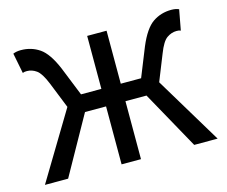

<svg xmlns="http://www.w3.org/2000/svg" viewBox="-84 -670 927 784"><g transform="rotate(-15 380.0 -278.5)"><path d="M15 0 186 -284 142 -394Q123 -441 104 -454.5Q85 -468 64 -468Q58 -468 54.5 -467.5Q51 -467 46 -465L29 -551Q43 -557 62 -557Q106 -557 140.5 -533.5Q175 -510 204 -441L253 -319H339V-543H421V-319H507L556 -441Q585 -510 619.5 -533.5Q654 -557 698 -557Q717 -557 730 -551L714 -465Q709 -467 705.5 -467.5Q702 -468 696 -468Q675 -468 655.5 -454.5Q636 -441 618 -394L574 -284L745 0H646L510 -245H421V0H339V-245H250L113 0Z"/></g></svg>

Font: Noto Sans KR
Style: Regular
Weight: 400
Designer: Ryoko NISHIZUKA  (kana, bopomofo & ideographs); Paul D. Hunt (Latin, Greek & Cyrillic); Sandoll Communications , Soo-you
Foundry: Adobe
Version: Version 2.004-H2;hotconv 1.0.118;makeotfexe 2.5.65603